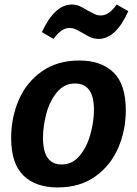

<svg xmlns="http://www.w3.org/2000/svg" viewBox="-20 -812 601 844"><path d="M533 -327Q533 -239 499.5 -161.5Q466 -84 398.5 -36Q331 12 233 12Q137 12 83 -40.5Q29 -93 29 -206Q29 -294 62 -371.5Q95 -449 163 -497.5Q231 -546 329 -546Q425 -546 479 -493.5Q533 -441 533 -327ZM169 -206Q169 -89 251 -89Q299 -89 331 -128.5Q363 -168 378 -223.5Q393 -279 393 -329Q393 -445 310 -445Q262 -445 230 -406Q198 -367 183.5 -311.5Q169 -256 169 -206ZM343 -667Q322 -679 311 -684Q300 -689 286 -689Q267 -689 250.5 -677.5Q234 -666 215 -641L164 -671Q221 -792 295 -792Q314 -792 329 -785.5Q344 -779 365 -766Q385 -755 397 -749.5Q409 -744 423 -744Q441 -744 458 -755.5Q475 -767 493 -792L544 -763Q489 -641 414 -641Q395 -641 378.5 -648Q362 -655 343 -667Z"/></svg>

Font: Bitter Pro
Style: Bold Italic
Weight: 700
Italic angle: -9°
Designer: Sol Matas, and Bitter project Authors
Foundry: Sol Matas
Version: Version 1.010